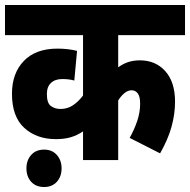

<svg xmlns="http://www.w3.org/2000/svg" viewBox="-20 -642 762 770"><path d="M722 -501H454V-372Q473 -386 494 -393Q515 -400 541 -400Q604 -400 643 -356.5Q682 -313 682 -234Q682 -185 668 -134Q654 -83 622 -27L500 -89Q518 -121 530 -156Q542 -191 542 -226Q542 -255 532.5 -267.5Q523 -280 508 -280Q493 -280 479 -268.5Q465 -257 454 -239V0H313V-115Q289 -99 263.5 -91.5Q238 -84 204 -84Q127 -84 77.5 -129Q28 -174 28 -266Q28 -348 75.5 -397.5Q123 -447 210 -447Q253 -447 289 -438L278 -319Q257 -325 230 -325Q201 -325 184.5 -309.5Q168 -294 168 -265Q168 -228 184.5 -216.5Q201 -205 222 -205Q251 -205 273 -220Q295 -235 313 -259V-501H0V-622H722ZM86 33Q86 1 105 -20.5Q124 -42 157 -42Q189 -42 208 -20.5Q227 1 227 33Q227 66 208 87Q189 108 157 108Q124 108 105 87Q86 66 86 33Z"/></svg>

Font: Noto Sans Condensed ExtraBold
Style: Italic
Weight: 800
Width: 3
Italic angle: -12°
Designer: Monotype Design Team
Foundry: Monotype Imaging Inc.
Version: Version 2.013; ttfautohint (v1.8.4.7-5d5b)